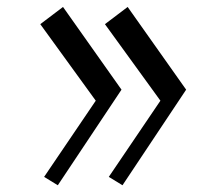

<svg xmlns="http://www.w3.org/2000/svg" viewBox="-20 -656 637 561"><path d="M164.1 -635.7 335 -394 148.9 -114.7 108.9 -139.2 259.8 -361.8 97.7 -585.4ZM353 -635.7 523.9 -394 337.9 -114.7 297.9 -139.2 448.7 -361.8 286.6 -585.4Z"/></svg>

Font: Modern Antiqua
Style: Book
Weight: 400
Designer: Wojciech Kalinowski "wmk69" (wmk69@o2.pl)
Foundry: Wojciech Kalinowski "wmk69" (wmk69@o2.pl)
Version: Version 3.1.0; 2021-05-28